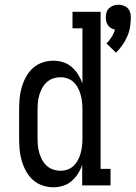

<svg xmlns="http://www.w3.org/2000/svg" viewBox="-20 -785 574 813"><path d="M471 -562 431 -601Q443 -613 452.5 -628Q462 -643 467 -660Q458 -661 450.5 -665.5Q443 -670 437.5 -677.5Q432 -685 430 -694Q428 -703 428 -711Q428 -722 431 -732.5Q434 -743 442 -750.5Q450 -758 460.5 -761.5Q471 -765 481 -765Q492 -765 502.5 -761.5Q513 -758 520.5 -750.5Q528 -743 531 -732.5Q534 -722 534 -711Q534 -691 530.5 -670Q527 -649 518.5 -630Q510 -611 498 -593.5Q486 -576 471 -562ZM206 8Q182 8 159 0Q136 -8 118.5 -24Q101 -40 89.5 -61.5Q78 -83 71.5 -106Q65 -129 63 -152.5Q61 -176 61 -200V-320Q61 -344 63 -367.5Q65 -391 71.5 -414Q78 -437 89.5 -458.5Q101 -480 118.5 -496Q136 -512 159 -520Q182 -528 206 -528Q227 -528 247.5 -521.5Q268 -515 283.5 -501.5Q299 -488 310.5 -470Q322 -452 329 -432V-665H287V-735H406V-70H448V0H328V-88Q322 -68 310.5 -50Q299 -32 283.5 -18.5Q268 -5 247.5 1.5Q227 8 206 8ZM237 -62Q237 -62 237 -62Q237 -62 237 -62Q252 -62 267 -67.5Q282 -73 293 -84Q304 -95 311 -109Q318 -123 322 -138Q326 -153 327.5 -168.5Q329 -184 329 -200V-320Q329 -336 327.5 -351.5Q326 -367 322 -382Q318 -397 311 -411Q304 -425 293 -436Q282 -447 267 -452.5Q252 -458 237 -458Q221 -458 205.5 -453Q190 -448 178 -437Q166 -426 158.5 -412Q151 -398 146.5 -383Q142 -368 140.5 -352Q139 -336 139 -320V-200Q139 -184 140.5 -168Q142 -152 146.5 -137Q151 -122 158.5 -108Q166 -94 178 -83Q190 -72 205.5 -67Q221 -62 237 -62Z"/></svg>

Font: Iosevka Gothic
Style: Regular
Weight: 400
Monospace: yes
Designer: Belleve Invis
Foundry: Belleve Invis
Version: Version 15.5.1; ttfautohint (v1.8.4)